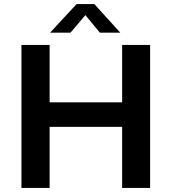

<svg xmlns="http://www.w3.org/2000/svg" viewBox="-20 -920 840 940"><path d="M578 -700V-419H223V-700H85V0H223V-299H578V0H715V-700ZM442 -900H355L225 -760H325L398 -846L469 -760H569Z"/></svg>

Font: Gully SemiBold
Style: Regular
Weight: 600
Designer: jaikishan Patel
Foundry: MagicType
Version: Version 1.000;Glyphs 3.2 (3242)